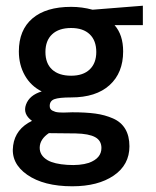

<svg xmlns="http://www.w3.org/2000/svg" viewBox="-20 -431 545 672"><path d="M480 -411V-343H381Q411 -309 411 -251Q411 -176 363.5 -133Q316 -90 229 -90Q187 -90 170.5 -84Q154 -78 154 -60Q154 -54 156.5 -50Q159 -46 164 -43.5Q169 -41 174 -39.5Q179 -38 187.5 -37.5Q196 -37 202 -37Q208 -37 218 -37.5Q228 -38 233 -38Q280 -38 313.5 -33.5Q347 -29 375.5 -16.5Q404 -4 418.5 20.5Q433 45 433 81Q433 146 378 183.5Q323 221 233 221Q133 221 75 180.5Q17 140 26 78Q34 20 92 -8Q59 -32 71 -65Q83 -98 126 -111Q88 -130 67 -167Q46 -204 46 -251Q46 -326 93.5 -366.5Q141 -407 229 -407Q267 -407 304 -397ZM229 -166Q271 -166 294 -188Q317 -210 317 -249Q317 -289 294 -311Q271 -333 229 -333Q186 -333 162.5 -311Q139 -289 139 -249Q139 -209 162.5 -187.5Q186 -166 229 -166ZM245 36 151 35Q120 56 119 84.5Q118 113 147 130Q170 143 215 146Q260 149 291 139Q335 123 335 87Q335 61 313 49Q291 37 245 36Z"/></svg>

Font: MB Grotesk
Style: Regular
Weight: 400
Designer: Nawras Khrais
Foundry: Nawras Khrais
Version: Version 1.000;PS 001.000;hotconv 1.0.88;makeotf.lib2.5.64775